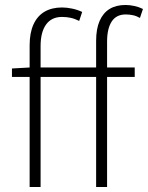

<svg xmlns="http://www.w3.org/2000/svg" viewBox="-20 -751 594 771"><path d="M99 0V-569Q99 -619 114.5 -653Q130 -687 159 -704Q188 -721 229 -721Q248 -721 269.5 -716.5Q291 -712 310 -703L298 -667Q280 -676 263.5 -679.5Q247 -683 229 -683Q187 -683 165 -652.5Q143 -622 143 -566V0ZM366 0V-587Q366 -635 380 -667Q394 -699 420 -715Q446 -731 484 -731Q501 -731 519.5 -727Q538 -723 554 -715L542 -679Q528 -687 513.5 -690Q499 -693 485 -693Q447 -693 428.5 -664.5Q410 -636 410 -584V0ZM28 -442V-476L99 -480H521V-442Z"/></svg>

Font: Source Sans 3 Light
Style: Regular
Weight: 300
Designer: Paul D. Hunt
Foundry: Adobe
Version: Version 3.052;hotconv 1.1.0;makeotfexe 2.6.0